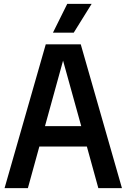

<svg xmlns="http://www.w3.org/2000/svg" viewBox="-20 -968 652 988"><path d="M3.5 0 215.5 -740H395.5L607.5 0H486L427 -214H182.5L123.5 0ZM211.5 -319H398L304.5 -656ZM252.5 -800 326 -948H451.5L359.5 -800Z"/></svg>

Font: Encode Sans Cnd SmBold
Style: Regular
Weight: 600
Width: 3
Designer: Multiple Designers
Foundry: Impallari Type
Version: Version 3.002; ttfautohint (v1.8.3) -l 8 -r 50 -G 200 -x 14 